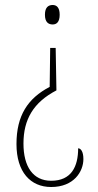

<svg xmlns="http://www.w3.org/2000/svg" viewBox="-20 -560 392 769"><path d="M191 -540C174 -540 160 -531 160 -501C160 -471 174 -462 191 -462C206 -462 219 -471 219 -501C219 -531 206 -540 191 -540ZM206 -198 203 -368H181L179 -212C91 -166 46 -97 46 17C46 129 102 189 185 189C276 189 314 127 314 77C314 46 303 34 293 34C293 107 266 164 185 164C112 164 74 107 74 15C74 -82 114 -150 206 -198Z"/></svg>

Font: Noto Serif ExtraCondensed Thin
Style: Regular
Weight: 100
Width: 2
Designer: Monotype Design Team
Foundry: Monotype Imaging Inc.
Version: Version 2.013